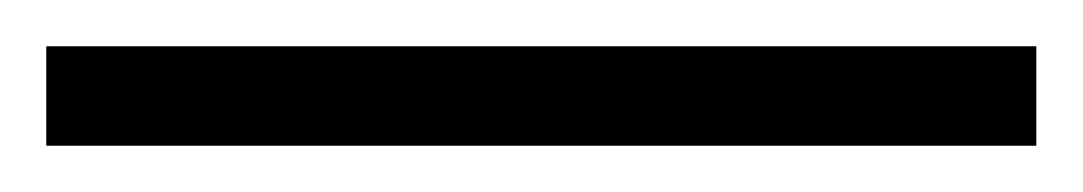

<svg xmlns="http://www.w3.org/2000/svg" viewBox="-24 -823 468 83"><path d="M-4 -760V-803H424V-760Z"/></svg>

Font: Noto Serif Lao SemiCondensed ExtraLight
Style: Regular
Weight: 200
Width: 4
Designer: Monotype Design Team
Foundry: Monotype Imaging Inc.
Version: Version 2.003; ttfautohint (v1.8.4.7-5d5b)